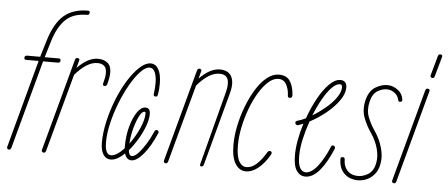

<svg xmlns="http://www.w3.org/2000/svg" viewBox="-49 -825 2198 942"><g transform="rotate(5 1050.0 -354.0)"><path d="M67 -446Q58 -446 58 -455Q58 -467 70 -467H135Q135 -468 135 -468L158 -544Q184 -633 229 -673Q274 -713 349 -713Q358 -713 358 -704Q358 -692 346 -692Q279 -692 241.5 -656.5Q204 -621 182 -550L157 -467H227Q236 -467 236 -458Q236 -446 224 -446H151L33 -10Q30 0 22 0Q18 0 14.5 -3Q11 -6 12 -12L129 -446Z M193 0Q189 0 185.5 -3Q182 -6 183 -12L306 -467Q309 -477 317 -477Q322 -477 325.5 -474Q329 -471 327 -465L317 -428Q369 -482 418 -482Q448 -482 466 -467Q484 -452 484 -420Q484 -397 475 -364Q472 -352 463 -352Q451 -352 454 -364Q463 -396 463 -415Q463 -440 451 -450.5Q439 -461 418 -461Q391 -461 363.5 -443.5Q336 -426 308 -393L204 -10Q201 0 193 0Z M523 5Q500 5 486.5 -15.5Q473 -36 473 -74Q473 -124 486 -180.5Q499 -237 520.5 -290.5Q542 -344 569 -387Q596 -430 624.5 -456Q653 -482 678 -482Q703 -482 717 -457Q731 -432 731 -387Q731 -374 730 -360.5Q729 -347 726 -331Q724 -322 716 -322Q704 -322 706 -334Q708 -348 709 -361Q710 -374 710 -386Q710 -421 701 -441Q692 -461 675 -461Q655 -461 630.5 -435.5Q606 -410 581.5 -367.5Q557 -325 537 -274Q517 -223 505 -172Q493 -121 493 -78Q493 -16 523 -16Q537 -16 554 -27Q571 -38 587 -56Q587 -62 587 -69Q587 -117 599 -162Q611 -207 630.5 -235.5Q650 -264 671 -264Q695 -264 695 -234Q695 -208 683 -175Q671 -142 651 -108.5Q631 -75 608 -48Q611 -21 626 -21Q638 -21 655.5 -39Q673 -57 691.5 -86.5Q710 -116 724 -149Q728 -159 736 -159Q741 -159 744 -154.5Q747 -150 745 -145Q717 -79 684 -39.5Q651 0 625 0Q600 0 591 -31Q574 -14 556.5 -4.5Q539 5 523 5ZM668 -243Q656 -243 643 -218Q630 -193 620 -155.5Q610 -118 608 -81Q635 -117 654.5 -160.5Q674 -204 674 -235Q674 -243 668 -243Z M794 0Q790 0 786.5 -3Q783 -6 784 -12L907 -467Q910 -477 918 -477Q923 -477 926.5 -474Q930 -471 928 -465L918 -428Q970 -482 1019 -482Q1061 -482 1076.5 -452.5Q1092 -423 1078 -371L981 -10Q978 0 970 0Q960 0 963 -11L1057 -371Q1081 -461 1019 -461Q992 -461 964.5 -443.5Q937 -426 909 -393L805 -10Q802 0 794 0Z M1189 5Q1157 5 1137 -26Q1117 -57 1117 -119Q1117 -165 1127.5 -215Q1138 -265 1156.5 -312.5Q1175 -360 1199 -398.5Q1223 -437 1251.5 -459.5Q1280 -482 1310 -482Q1347 -482 1364 -457Q1381 -432 1384 -390Q1386 -373 1372 -373Q1362 -373 1362 -383Q1361 -415 1348 -438Q1335 -461 1309 -461Q1284 -461 1259.5 -439Q1235 -417 1213 -380.5Q1191 -344 1174.5 -299Q1158 -254 1148.5 -207.5Q1139 -161 1139 -119Q1139 -66 1153 -41Q1167 -16 1190 -16Q1216 -16 1240 -38Q1264 -60 1285 -96Q1290 -105 1297 -105Q1304 -105 1306.5 -99.5Q1309 -94 1304 -86Q1279 -43 1249 -19Q1219 5 1189 5Z M1482 5Q1455 5 1438.5 -19Q1422 -43 1422 -95Q1422 -130 1429.5 -171Q1437 -212 1450 -253Q1437 -247 1424 -243Q1419 -242 1414.5 -245.5Q1410 -249 1410 -254Q1410 -262 1418 -264Q1437 -269 1460 -280Q1479 -334 1504.5 -380Q1530 -426 1558 -454Q1586 -482 1612 -482Q1644 -482 1644 -447Q1644 -417 1620.5 -383.5Q1597 -350 1559 -319Q1521 -288 1479 -266Q1463 -221 1453 -176Q1443 -131 1443 -94Q1443 -51 1454 -33.5Q1465 -16 1482 -16Q1510 -16 1540 -54Q1570 -92 1595 -153Q1598 -159 1604 -159Q1609 -159 1612.5 -154.5Q1616 -150 1614 -144Q1585 -74 1551.5 -34.5Q1518 5 1482 5ZM1612 -461Q1593 -461 1571.5 -438.5Q1550 -416 1529 -379Q1508 -342 1490 -297Q1523 -317 1553.5 -342.5Q1584 -368 1603.5 -395.5Q1623 -423 1623 -447Q1623 -461 1612 -461Z M1726 0Q1689 -5 1667.5 -30.5Q1646 -56 1646 -96Q1646 -106 1656 -106Q1667 -106 1667 -96Q1667 -64 1683.5 -44Q1700 -24 1728 -21Q1757 -17 1786.5 -34Q1816 -51 1823 -94Q1829 -125 1818.5 -163.5Q1808 -202 1783 -238Q1762 -268 1747 -306.5Q1732 -345 1743 -393Q1755 -442 1787.5 -460.5Q1820 -479 1849 -477Q1873 -476 1896 -459Q1919 -442 1923 -413Q1925 -403 1915 -401Q1905 -399 1903 -409Q1899 -430 1882.5 -442.5Q1866 -455 1849 -456Q1824 -458 1798.5 -443Q1773 -428 1764 -388Q1754 -346 1767 -312.5Q1780 -279 1800 -250Q1827 -211 1839 -168Q1851 -125 1844 -90Q1838 -55 1818.5 -34Q1799 -13 1774.5 -5Q1750 3 1726 0Z M2061 -531Q2057 -531 2053.5 -534Q2050 -537 2051 -543L2078 -640Q2081 -650 2089 -650Q2094 -650 2097.5 -647Q2101 -644 2099 -638L2072 -541Q2069 -531 2061 -531ZM1918 0Q1914 0 1910.5 -3Q1907 -6 1908 -12L2031 -467Q2034 -477 2042 -477Q2047 -477 2050.5 -474Q2054 -471 2052 -465L1929 -10Q1926 0 1918 0Z"/></g></svg>

Font: Zen Loop
Style: Italic
Weight: 400
Italic angle: -15°
Designer: Yoshimichi Ohira
Foundry: A-1 Corp ZenFonts
Version: Version 1.000; ttfautohint (v1.8.3)